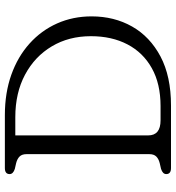

<svg xmlns="http://www.w3.org/2000/svg" viewBox="14 -754 740 809"><g transform="rotate(-90 384.5 -350.0)"><path d="M55 -20Q55 -35 77 -42L101 -47.5Q119 -52 129 -62Q139 -72 139 -91.5V-608.5Q139 -628 129 -638Q119 -648 101 -652.5L77 -658Q55 -665 55 -680Q55 -700 80.5 -700H303.5Q397 -700 473.5 -672.8Q550 -645.5 605 -596Q660 -546.5 689.8 -479.8Q719.5 -413 719.5 -334.5Q719.5 -239.5 676.8 -164Q634 -88.5 550.5 -44.2Q467 0 344 0H80.5Q55 0 55 -20ZM341.5 -44Q435.5 -44 501.2 -80.8Q567 -117.5 601.5 -183.5Q636 -249.5 636 -337.5Q636 -430.5 593.2 -502.2Q550.5 -574 473.8 -615Q397 -656 294.5 -656H218V-96Q218 -44 281.5 -44Z"/></g></svg>

Font: Fraunces 9pt SuperSoft Light
Style: Regular
Weight: 300
Version: Version 1.000;[b76b70a41]